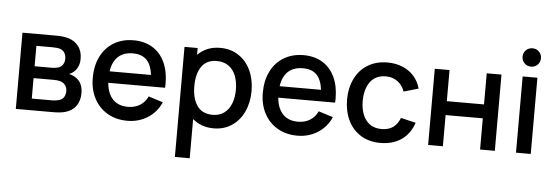

<svg xmlns="http://www.w3.org/2000/svg" viewBox="-57 -929 3913 1355"><g transform="rotate(5 1899.0 -252.0)"><path d="M69.5 0V-540H307Q359.5 -540 395.5 -529.5Q439 -517 466.8 -481.8Q494.5 -446.5 494.5 -392.5Q494.5 -333.5 457 -299.5Q441.5 -285 422 -278.5Q439.5 -275.5 458.5 -265.5Q521.5 -233 521.5 -151Q521.5 -96.5 495 -59.8Q468.5 -23 420 -9.5Q387.5 0 330 0ZM292.5 -311.5Q328.5 -311.5 348 -319.5Q366.5 -327 376.5 -344.2Q386.5 -361.5 386.5 -383.5Q386.5 -407 375.8 -424.8Q365 -442.5 344.5 -449.5Q324.5 -456 287.5 -456H175.5V-311.5ZM323.5 -82.5Q334 -82.5 347.5 -84.5Q361 -86.5 371.5 -90Q392.5 -96.5 403 -114.5Q413.5 -132.5 413.5 -155Q413.5 -182 399 -199.8Q384.5 -217.5 360.5 -223Q346.5 -227.5 318 -227.5H175.5V-82.5Z M703.5 -240.5Q710 -165 749 -124.2Q788 -83.5 856 -83.5Q904.5 -83.5 940.5 -105.5Q976.5 -127.5 996.5 -169.5L1099 -137Q1068 -65.5 1004 -25.2Q940 15 861 15Q781 15 720 -20.2Q659 -55.5 625.2 -119.2Q591.5 -183 591.5 -265.5Q591.5 -353 624.5 -418.5Q657.5 -484 717.5 -519.5Q777.5 -555 856 -555Q933.5 -555 990 -520.5Q1046.5 -486 1076.8 -421.8Q1107 -357.5 1107 -270Q1107 -260.5 1106 -240.5ZM706 -322H999Q990.5 -393.5 956.2 -428Q922 -462.5 860 -462.5Q793.5 -462.5 754.8 -426.8Q716 -391 706 -322Z M1716 -270.5Q1716 -189.5 1686 -124.5Q1656 -59.5 1600.5 -22.2Q1545 15 1471.5 15Q1382.5 15 1322.5 -38V240H1217.5V-540H1310.5V-491.5Q1340 -522 1380 -538.5Q1420 -555 1469.5 -555Q1544 -555 1599.8 -518.2Q1655.5 -481.5 1685.8 -416.8Q1716 -352 1716 -270.5ZM1605 -270.5Q1605 -325 1588.5 -368Q1572 -411 1538 -435.8Q1504 -460.5 1453.5 -460.5Q1382 -460.5 1346.2 -409.2Q1310.5 -358 1310.5 -270.5Q1310.5 -182 1346.8 -130.8Q1383 -79.5 1457 -79.5Q1505.5 -79.5 1538.8 -104.5Q1572 -129.5 1588.5 -172.5Q1605 -215.5 1605 -270.5Z M1908 -240.5Q1914.5 -165 1953.5 -124.2Q1992.5 -83.5 2060.5 -83.5Q2109 -83.5 2145 -105.5Q2181 -127.5 2201 -169.5L2303.5 -137Q2272.5 -65.5 2208.5 -25.2Q2144.5 15 2065.5 15Q1985.5 15 1924.5 -20.2Q1863.5 -55.5 1829.8 -119.2Q1796 -183 1796 -265.5Q1796 -353 1829 -418.5Q1862 -484 1922 -519.5Q1982 -555 2060.5 -555Q2138 -555 2194.5 -520.5Q2251 -486 2281.2 -421.8Q2311.5 -357.5 2311.5 -270Q2311.5 -260.5 2310.5 -240.5ZM1910.5 -322H2203.5Q2195 -393.5 2160.8 -428Q2126.5 -462.5 2064.5 -462.5Q1998 -462.5 1959.2 -426.8Q1920.5 -391 1910.5 -322Z M2392.5 -270Q2393 -353.5 2424.8 -418.2Q2456.5 -483 2515.8 -519Q2575 -555 2655 -555Q2713.5 -555 2761.8 -535Q2810 -515 2842.8 -478Q2875.5 -441 2889 -390.5L2785 -360.5Q2769.5 -405.5 2734.2 -431Q2699 -456.5 2653.5 -456.5Q2579.5 -456.5 2541.8 -405.8Q2504 -355 2503.5 -270Q2504 -184 2542.5 -133.8Q2581 -83.5 2653.5 -83.5Q2702.5 -83.5 2734.2 -106.2Q2766 -129 2783 -173.5L2889 -148.5Q2862.5 -69 2801.5 -27Q2740.5 15 2653.5 15Q2572.5 15 2513.8 -21.5Q2455 -58 2424 -122.5Q2393 -187 2392.5 -270Z M3095 0H2990.5V-540H3095V-319.5H3358.5V-540H3463V0H3358.5V-221H3095Z M3717.5 0H3613V-540H3717.5ZM3600 -679Q3600 -706.5 3618.8 -725.2Q3637.5 -744 3665.5 -744Q3693.5 -744 3712 -725.2Q3730.5 -706.5 3730.5 -679Q3730.5 -651.5 3712 -632.8Q3693.5 -614 3665.5 -614Q3637.5 -614 3618.8 -633Q3600 -652 3600 -679Z"/></g></svg>

Font: Hauora SemiBold
Style: Regular
Weight: 600
Designer: Wayne Shih
Foundry: WCYS
Version: Version 1.001